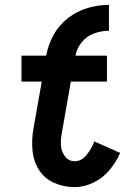

<svg xmlns="http://www.w3.org/2000/svg" viewBox="-20 -758 540 786"><path d="M286 8Q241 8 201.5 -9.5Q162 -27 139.5 -62.5Q117 -98 113 -142.5Q109 -187 117 -232L151 -424H68V-530H418V-424H270L233 -213Q228 -188 229.5 -163Q231 -138 246 -118Q261 -98 286 -98Q314 -98 335 -124.5Q356 -151 366 -179L472 -132Q455 -94 428 -61.5Q401 -29 362.5 -10.5Q324 8 286 8ZM169 -530Q177 -574 199 -614.5Q221 -655 258.5 -684Q296 -713 339.5 -725.5Q383 -738 426 -738V-632Q396 -632 366 -621.5Q336 -611 315 -585.5Q294 -560 289 -530Z"/></svg>

Font: Iosevka SS08
Style: Bold Italic
Weight: 700
Italic angle: -10°
Monospace: yes
Designer: Belleve Invis
Foundry: Belleve Invis
Version: 2.1.0; ttfautohint (v1.8.2)